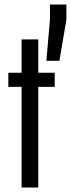

<svg xmlns="http://www.w3.org/2000/svg" viewBox="-20 -833 315 853"><path d="M76 0V-447H17V-510H76V-658H150V-510H223V-447H150V0ZM186 -563 202 -746V-813H275V-746L244 -563Z"/></svg>

Font: Saira ExtraCondensed Medium
Style: Regular
Weight: 500
Width: 2
Designer: Hector Gatti with collaboration of the Omnibus-Type team
Foundry: Omnibus-Type
Version: Version 1.101